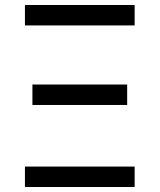

<svg xmlns="http://www.w3.org/2000/svg" viewBox="-20 -750 640 770"><path d="M80 -648V-730H520V-648ZM110 -329V-411H490V-329ZM80 0V-82H520V0Z"/></svg>

Font: JetBrainsMono NF
Style: Regular
Weight: 400
Designer: Philipp Nurullin, Konstantin Bulenkov
Foundry: JetBrains
Version: Version 2.251; ttfautohint (v1.8.3);Nerd Fonts 2.2.2